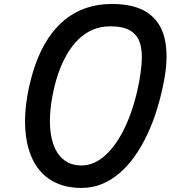

<svg xmlns="http://www.w3.org/2000/svg" viewBox="-20 -949 861 970"><path d="M393 0.5Q307 0.5 246.5 -33.5Q186 -67.5 151.8 -130.2Q117.5 -193 109.2 -279.5Q101 -366 119 -470.5Q134.5 -555 160.2 -626.5Q186 -698 222.8 -754Q259.5 -810 307.2 -849Q355 -888 414.5 -908.5Q474 -929 545 -929Q661 -929 726.2 -884.2Q791.5 -839.5 811.5 -755.5Q831.5 -671.5 811 -553.5Q797 -476 775.5 -404.8Q754 -333.5 725.2 -271.8Q696.5 -210 660.8 -159.8Q625 -109.5 583.2 -73.8Q541.5 -38 493.8 -18.8Q446 0.5 393 0.5ZM392 -113Q426.5 -113 459 -128.5Q491.5 -144 520.5 -172.2Q549.5 -200.5 574.8 -239.8Q600 -279 621 -327.2Q642 -375.5 658 -430.5Q674 -485.5 684.5 -545Q695.5 -606.5 696.5 -656.2Q697.5 -706 683.2 -741.8Q669 -777.5 634 -796.8Q599 -816 537.5 -816Q489.5 -816 448.8 -798.8Q408 -781.5 375.2 -749.2Q342.5 -717 317 -672.5Q291.5 -628 273 -573.2Q254.5 -518.5 243.5 -456Q233 -397 232.2 -345Q231.5 -293 241 -250.2Q250.5 -207.5 270.2 -177Q290 -146.5 320.2 -129.8Q350.5 -113 392 -113Z"/></svg>

Font: Edu AU VIC WA NT Pre SemiBold
Style: Regular
Weight: 600
Designer: Tina and Corey Anderson, Eben Sorkin, Mirko Velimirovic
Foundry: Google for Education
Version: Version 1.001